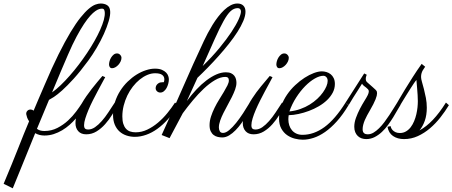

<svg xmlns="http://www.w3.org/2000/svg" viewBox="-202 -758 2540 1078"><path d="M388.7 -324.7Q381.8 -312 370.6 -291.3Q359.4 -270.5 346.2 -245.8Q333 -221.2 319.3 -194.1Q305.7 -167 294.9 -141.4Q284.2 -115.7 277.1 -93.3Q270 -70.8 270 -55.2Q270 -41 275.9 -35.9Q281.7 -30.8 292.5 -30.8Q312.5 -30.8 331.5 -43.9Q350.6 -57.1 369.4 -78.4Q388.2 -99.6 406.2 -127Q424.3 -154.3 442.4 -182.1L460 -168.5Q445.8 -143.1 428 -114.3Q410.2 -85.4 388.2 -60.8Q366.2 -36.1 339.8 -20Q313.5 -3.9 282.2 -3.9Q252.9 -3.9 237.3 -21.5Q221.7 -39.1 221.7 -66.9Q221.7 -73.2 222.4 -79.6Q223.1 -85.9 224.1 -92.8Q208 -74.2 188.7 -57.1Q169.4 -40 147 -26.6Q124.5 -13.2 99.6 -5.1Q74.7 2.9 47.4 2.9Q33.7 2.9 20.8 -0.2Q7.8 -3.4 -4.4 -10.3Q-20.5 29.3 -35.9 67.4Q-51.3 105.5 -65.2 139.6Q-79.1 173.8 -90.8 202.6Q-102.5 231.4 -111.3 252.7Q-120.1 273.9 -125 286.4Q-129.9 298.8 -130.4 299.3L-181.6 273.9Q-156.7 215.3 -137 166.5Q-117.2 117.7 -100.3 75.2Q-83.5 32.7 -68.6 -4.6Q-53.7 -42 -38.6 -77.1Q-46.4 -88.4 -50 -99.1Q-53.7 -109.9 -54.7 -116.7Q-55.7 -127.9 -48.6 -135.5Q-41.5 -143.1 -30.3 -143.1Q-21 -143.1 -13.2 -136.7Q1.5 -171.9 12.9 -198.5Q24.4 -225.1 32.2 -243.2Q41 -264.2 47.9 -279.8Q90.3 -379.9 126.7 -452.9Q163.1 -525.9 193.8 -576.9Q224.6 -627.9 250 -659.4Q275.4 -690.9 296.1 -708.5Q316.9 -726.1 333.5 -732.2Q350.1 -738.3 363.3 -738.3Q384.8 -738.3 399.7 -728.8Q414.6 -719.2 416.5 -696.3Q418.5 -673.8 408.4 -639.6Q398.4 -605.5 381.1 -567.1Q363.8 -528.8 340.8 -489.7Q317.9 -450.7 293.9 -418Q248.5 -356.4 211.7 -315.9Q174.8 -275.4 147 -250.5Q119.1 -225.6 100.6 -213.6Q82 -201.7 73.2 -197.3L5.4 -34.7Q21 -22.5 46.9 -22.5Q86.9 -22.5 120.4 -39.8Q153.8 -57.1 180.2 -81.5Q206.5 -106 225.8 -132.1Q245.1 -158.2 256.3 -175.8Q268.6 -197.3 283.2 -218.3Q297.9 -239.3 313.2 -259Q328.6 -278.8 344 -297.1Q359.4 -315.4 373 -331.5ZM386.2 -689Q385.7 -697.3 382.6 -703.4Q379.4 -709.5 369.6 -709.5Q363.8 -709.5 354.5 -706.8Q345.2 -704.1 332.8 -695.3Q320.3 -686.5 304.7 -669.4Q289.1 -652.3 269.8 -623.5Q250.5 -594.7 227.8 -552.2Q205.1 -509.8 179.2 -449.7Q162.1 -411.6 139.6 -357.2Q117.2 -302.7 90.3 -239.3Q113.3 -255.4 138.4 -279.5Q163.6 -303.7 189.2 -332.8Q214.8 -361.8 239.7 -394.5Q264.6 -427.2 287.1 -460.9Q309.6 -494.6 328.4 -527.8Q347.2 -561 360.6 -591.1Q374 -621.1 380.9 -646.2Q387.7 -671.4 386.2 -689ZM480 -433.1Q480 -423.3 475.1 -412.8Q470.2 -402.3 462.6 -394Q455.1 -385.7 445.8 -380.4Q436.5 -375 427.2 -375Q418.9 -375 414.6 -381.1Q410.2 -387.2 410.2 -396Q410.2 -403.8 413.1 -414.6Q416 -425.3 421.9 -434.8Q427.7 -444.3 436 -451.2Q444.3 -458 455.1 -458Q465.3 -458 472.7 -450.2Q480 -442.4 480 -433.1Z M717.8 -296.4Q720.7 -304.2 720.7 -313Q720.7 -328.6 708.3 -337.6Q695.8 -346.7 668.9 -346.7Q647 -346.7 624.8 -337.2Q602.5 -327.6 582 -311Q561.5 -294.4 543.7 -271.5Q525.9 -248.5 512.9 -221.7Q500 -194.8 492.4 -164.8Q484.9 -134.8 484.9 -104.5Q484.9 -80.1 490.2 -63Q495.6 -45.9 505.4 -35.2Q515.1 -24.4 528.8 -19.8Q542.5 -15.1 559.6 -15.1Q593.3 -15.1 625 -30.3Q656.7 -45.4 685.3 -69.6Q713.9 -93.8 738 -123.5Q762.2 -153.3 780.8 -182.1L798.8 -168.5Q772.5 -124 742.7 -90.6Q712.9 -57.1 681.6 -34.7Q650.4 -12.2 618.2 -1Q585.9 10.3 555.2 10.3Q530.8 10.3 508.5 2.9Q486.3 -4.4 469.5 -19.3Q452.6 -34.2 442.6 -57.6Q432.6 -81.1 432.6 -113.3Q432.6 -151.4 443.6 -185.3Q454.6 -219.2 472.9 -248Q491.2 -276.9 515.1 -300Q539.1 -323.2 565.2 -339.4Q591.3 -355.5 617.9 -364Q644.5 -372.6 668 -372.6Q691.9 -372.6 707 -366Q722.2 -359.4 731 -350.1Q739.7 -340.8 742.9 -330.6Q746.1 -320.3 746.1 -313Q746.1 -301.3 742.7 -288.1Q739.3 -274.9 733.2 -263.9Q727.1 -252.9 718 -245.6Q709 -238.3 698.2 -238.3Q687.5 -238.3 679.7 -245.4Q671.9 -252.4 671.9 -263.2Q671.9 -263.7 672.6 -269Q673.3 -274.4 677.2 -280.5Q681.2 -286.6 689.2 -291.5Q697.3 -296.4 711.9 -296.4H717.8Z M847.2 -190.9Q873 -226.1 900.9 -255.6Q928.7 -285.2 957 -306.6Q985.4 -328.1 1012.9 -340.1Q1040.5 -352.1 1066.4 -352.1Q1084 -352.1 1095.5 -346.7Q1106.9 -341.3 1113.5 -332.8Q1120.1 -324.2 1122.8 -314Q1125.5 -303.7 1125.5 -293.5Q1125.5 -275.9 1118.2 -255.6Q1110.8 -235.4 1099.9 -213.4Q1088.9 -191.4 1076.2 -168.5Q1063.5 -145.5 1052.5 -123.5Q1041.5 -101.6 1034.2 -80.8Q1026.9 -60.1 1026.9 -42Q1026.9 -30.8 1032 -21.2Q1037.1 -11.7 1050.3 -11.7Q1065.9 -11.7 1085 -27.6Q1104 -43.5 1123.8 -68.1Q1143.6 -92.8 1163.3 -123Q1183.1 -153.3 1200.2 -182.1L1217.8 -168.5Q1212.4 -161.1 1203.1 -144.8Q1193.8 -128.4 1181.4 -108.2Q1168.9 -87.9 1153.6 -66.4Q1138.2 -44.9 1120.8 -27.1Q1103.5 -9.3 1084.5 2.2Q1065.4 13.7 1045.9 13.7Q1033.2 13.7 1020.5 10.7Q1007.8 7.8 997.6 0Q987.3 -7.8 981 -21.2Q974.6 -34.7 974.6 -55.2Q974.6 -79.1 982.7 -103.8Q990.7 -128.4 1002.7 -152.6Q1014.6 -176.8 1028.8 -199.5Q1043 -222.2 1054.9 -242.2Q1066.9 -262.2 1075 -278.6Q1083 -294.9 1083 -306.2Q1083 -326.2 1063.5 -326.2Q1035.6 -326.2 1004.6 -307.9Q973.6 -289.6 942.4 -260.3Q911.1 -231 880.9 -194.6Q850.6 -158.2 824.2 -122.1L750 17.6L705.6 0Q767.6 -135.3 825 -267.3Q882.3 -399.4 942.9 -528.3Q952.1 -548.3 964.6 -571.8Q977.1 -595.2 991.5 -618.7Q1005.9 -642.1 1022.5 -663.6Q1039.1 -685.1 1056.6 -701.7Q1074.2 -718.3 1093 -728.3Q1111.8 -738.3 1130.9 -738.3Q1152.3 -738.3 1164.3 -726.3Q1176.3 -714.4 1176.3 -692.4Q1176.3 -669.4 1164.1 -640.4Q1151.9 -611.3 1131.3 -579.1Q1110.8 -546.9 1083.7 -512.7Q1056.6 -478.5 1026.6 -444.8Q996.6 -411.1 965.8 -379.6Q935.1 -348.1 906.7 -321.3ZM1133.3 -712.4Q1111.3 -712.4 1093 -695.6Q1074.7 -678.7 1053.2 -640.1Q1031.7 -601.6 1003.9 -539.6Q976.1 -477.5 936 -387.2Q989.7 -439.5 1030 -488.5Q1070.3 -537.6 1097.2 -578.1Q1124 -618.7 1137.5 -648.7Q1150.9 -678.7 1150.9 -693.4Q1150.9 -702.1 1146 -707.3Q1141.1 -712.4 1133.3 -712.4Z M1419.4 -433.1Q1419.4 -423.3 1414.6 -412.8Q1409.7 -402.3 1402.1 -394Q1394.5 -385.7 1385.3 -380.4Q1376 -375 1366.7 -375Q1358.4 -375 1354 -381.1Q1349.6 -387.2 1349.6 -396Q1349.6 -403.8 1352.5 -414.6Q1355.5 -425.3 1361.3 -434.8Q1367.2 -444.3 1375.5 -451.2Q1383.8 -458 1394.5 -458Q1404.8 -458 1412.1 -450.2Q1419.4 -442.4 1419.4 -433.1ZM1328.1 -324.7Q1321.8 -312 1310.3 -291.3Q1298.8 -270.5 1285.6 -245.8Q1272.5 -221.2 1258.8 -194.1Q1245.1 -167 1234.1 -141.4Q1223.1 -115.7 1216.3 -93.3Q1209.5 -70.8 1209.5 -55.2Q1209.5 -41 1215.3 -35.9Q1221.2 -30.8 1231.9 -30.8Q1252 -30.8 1271 -43.9Q1290 -57.1 1308.8 -78.4Q1327.6 -99.6 1345.7 -127Q1363.8 -154.3 1381.8 -182.1L1399.4 -168.5Q1385.3 -143.1 1367.4 -114.3Q1349.6 -85.4 1327.6 -60.8Q1305.7 -36.1 1279.3 -20Q1252.9 -3.9 1221.7 -3.9Q1192.4 -3.9 1176.8 -21.5Q1161.1 -39.1 1161.1 -66.9Q1161.1 -99.6 1176.3 -135.3Q1191.4 -170.9 1214.1 -205.8Q1236.8 -240.7 1263.4 -272.9Q1290 -305.2 1312.5 -331.5Z M1418.9 -111.3Q1418 -105.5 1417.5 -99.6Q1417 -93.8 1417 -87.9Q1417 -70.3 1422.1 -54.4Q1427.2 -38.6 1437.3 -26.6Q1447.3 -14.6 1462.2 -7.8Q1477.1 -1 1496.1 -1Q1560.1 -1 1619.6 -44.4Q1679.2 -87.9 1738.3 -182.1L1754.9 -167.5Q1722.7 -113.8 1689.5 -76.9Q1656.2 -40 1623.3 -17.1Q1590.3 5.9 1558.6 16.1Q1526.9 26.4 1498 26.4Q1477.1 26.4 1453.6 20.5Q1430.2 14.6 1410.4 1Q1390.6 -12.7 1377.7 -35.6Q1364.7 -58.6 1364.7 -92.8Q1364.7 -129.4 1377.2 -163.3Q1389.6 -197.3 1409.7 -226.6Q1429.7 -255.9 1455.6 -280Q1481.4 -304.2 1508.1 -321.3Q1534.7 -338.4 1560.1 -347.9Q1585.4 -357.4 1605 -357.4Q1617.7 -357.4 1630.9 -353.5Q1644 -349.6 1654.5 -341.3Q1665 -333 1671.6 -319.3Q1678.2 -305.7 1678.2 -286.6Q1678.2 -260.7 1666.3 -238Q1654.3 -215.3 1634.3 -196Q1614.3 -176.8 1587.9 -161.4Q1561.5 -146 1532.7 -135.3Q1503.9 -124.5 1474.6 -118.2Q1445.3 -111.8 1418.9 -111.3ZM1422.9 -132.3Q1455.6 -135.7 1484.4 -146Q1513.2 -156.2 1537.1 -171.1Q1561 -186 1579.8 -203.6Q1598.6 -221.2 1611.3 -239.3Q1624 -257.3 1630.9 -273.9Q1637.7 -290.5 1637.7 -303.7Q1637.7 -316.9 1630.6 -324.7Q1623.5 -332.5 1613.8 -332.5Q1592.3 -332.5 1565.4 -317.1Q1538.6 -301.8 1511.7 -274.7Q1484.9 -247.6 1461.2 -210.9Q1437.5 -174.3 1422.9 -132.3Z M2046.4 -168.5Q2039.1 -157.7 2029.1 -139.4Q2019 -121.1 2005.9 -99.9Q1992.7 -78.6 1976.8 -56.6Q1960.9 -34.7 1942.1 -17.1Q1923.3 0.5 1901.4 11.7Q1879.4 22.9 1854.5 22.9Q1840.8 22.9 1828.6 18.8Q1816.4 14.6 1807.1 5.9Q1797.9 -2.9 1792.5 -15.9Q1787.1 -28.8 1787.1 -46.4Q1787.1 -70.3 1796.6 -96.4Q1806.2 -122.6 1818.8 -147Q1831.5 -171.4 1844.2 -191.7Q1856.9 -211.9 1862.8 -224.1Q1868.7 -236.3 1868.7 -245.1Q1868.7 -251.5 1864.5 -256.3Q1860.4 -261.2 1854.2 -265.9Q1848.1 -270.5 1841.6 -275.6Q1835 -280.8 1830.6 -288.1Q1818.4 -268.6 1805.7 -248.5Q1794.4 -231.4 1781.2 -210.2Q1768.1 -189 1755.9 -168.5L1738.3 -182.1L1842.8 -345.7L1856.9 -338.4Q1856 -335.4 1853.8 -329.1Q1851.6 -322.8 1851.6 -315.4Q1851.6 -310.1 1853.3 -304.9Q1855 -299.8 1860.4 -295.4Q1879.9 -277.8 1891.1 -268.3Q1902.3 -258.8 1907.5 -253.2Q1912.6 -247.6 1913.8 -243.9Q1915 -240.2 1915 -234.4Q1915 -228.5 1913.1 -220.2Q1911.1 -211.9 1906.5 -200.2Q1901.9 -188.5 1893.8 -172.6Q1885.7 -156.7 1873.5 -135.7Q1866.2 -123 1859.1 -110.1Q1852.1 -97.2 1846.4 -84Q1840.8 -70.8 1837.4 -57.6Q1834 -44.4 1834 -32.2Q1834 -22.9 1836.7 -17.3Q1839.4 -11.7 1843.8 -8.8Q1848.1 -5.9 1853.3 -4.9Q1858.4 -3.9 1863.3 -3.9Q1879.4 -3.9 1895.3 -13.4Q1911.1 -22.9 1926.5 -38.1Q1941.9 -53.2 1956.3 -72.5Q1970.7 -91.8 1983.9 -111.8Q1997.1 -131.8 2008.3 -150.1Q2019.5 -168.5 2028.3 -182.1Z M2185.1 -383.3Q2182.6 -378.9 2178.7 -373.8Q2174.8 -368.7 2171.1 -362.1Q2167.5 -355.5 2164.8 -346.7Q2162.1 -337.9 2162.1 -325.7Q2162.1 -315.4 2167.2 -297.9Q2172.4 -280.3 2178.2 -257.6Q2184.1 -234.9 2189.2 -208.3Q2194.3 -181.6 2194.3 -153.3Q2194.3 -111.8 2183.1 -80.1Q2171.9 -48.3 2153.3 -25.9Q2191.4 -46.4 2228 -84.7Q2264.6 -123 2301.8 -182.1L2318.4 -167.5Q2297.4 -132.8 2270.8 -98.9Q2244.1 -64.9 2212.4 -37.8Q2180.7 -10.7 2144 6.1Q2107.4 22.9 2066.4 22.9Q2029.8 22.9 2004.6 5.6Q1979.5 -11.7 1973.6 -46.4L1991.2 -49.8Q1991.2 -46.9 1993.9 -40.3Q1996.6 -33.7 2002.4 -27.3Q2008.3 -21 2018.3 -16.1Q2028.3 -11.2 2043 -11.2Q2062.5 -11.2 2077.6 -20.3Q2092.8 -29.3 2104 -43.9Q2115.2 -58.6 2123 -77.4Q2130.9 -96.2 2135.5 -116.2Q2140.1 -136.2 2142.1 -155.3Q2144 -174.3 2144 -189.9Q2144 -205.6 2142.8 -224.6Q2141.6 -243.7 2140.1 -261Q2138.7 -278.3 2137.5 -291.3Q2136.2 -304.2 2136.2 -308.1V-309.1Q2129.9 -302.2 2121.1 -289.1Q2112.3 -275.9 2102.3 -260.3Q2092.3 -244.6 2082.3 -228.5Q2072.3 -212.4 2064.2 -199.2Q2056.2 -186 2051 -177.5Q2045.9 -168.9 2045.9 -168.5L2028.3 -182.1Q2028.8 -182.6 2040.5 -203.1Q2052.2 -223.6 2071.5 -255.1Q2090.8 -286.6 2115.2 -325Q2139.6 -363.3 2165.5 -399.4L2185.1 -383.3Z"/></svg>

Font: Parisienne
Style: Regular
Weight: 400
Designer: Astigmatic (AOETI)
Foundry: Astigmatic (AOETI)
Version: Version 1.000